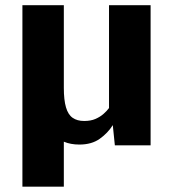

<svg xmlns="http://www.w3.org/2000/svg" viewBox="-20 -548 651 724"><path d="M64.5 155.8V-528.3H220.7V-216.8Q220.7 -170.9 228.8 -143.3Q236.8 -115.7 253.9 -103.8Q271 -91.8 297.4 -91.8Q322.3 -91.8 340.1 -99.6Q357.9 -107.4 370.6 -118.7Q383.3 -129.9 391.1 -140.6V-528.3H547.9V0H413.1L405.3 -76.2Q386.7 -46.4 356.2 -24.7Q325.7 -2.9 279.3 -2.9Q246.1 -2.9 220.7 -13.7V155.8Z"/></svg>

Font: Comme
Style: Bold
Weight: 700
Version: Version 1.000;gftools[0.9.27]